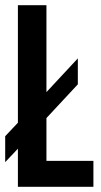

<svg xmlns="http://www.w3.org/2000/svg" viewBox="-20 -720 388 740"><path d="M0 -195 49 -247V-700H159V-365L280 -495V-395L159 -265V-100H340V0H49V-147L0 -95Z"/></svg>

Font: SVN-Bebas Neue
Style: Bold
Weight: 700
Designer: Ryoichi Tsunekawa
Foundry: Ryoichi Tsunekawa
Version: Version 1.300; ttfautohint (v1.7.9-c794)